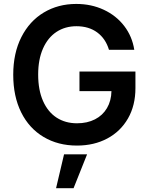

<svg xmlns="http://www.w3.org/2000/svg" viewBox="-20 -737 765 985"><path d="M372.1 -602.5Q314.5 -602.5 270 -573.5Q225.6 -544.4 200.7 -488.3Q175.8 -432.1 175.8 -354.5Q175.8 -275.4 200.7 -219Q225.6 -162.6 270.5 -133.5Q315.4 -104.5 375 -104.5Q427.7 -104.5 467.3 -124.8Q506.8 -145 528.8 -182.4Q550.8 -219.7 551.8 -269.5H387.7V-370.1H674.8V-285.2Q674.8 -195.8 636.5 -129.2Q598.1 -62.5 530.3 -26.4Q462.4 9.8 375 9.8Q277.8 9.8 203.6 -34.4Q129.4 -78.6 88.6 -160.6Q47.9 -242.7 47.9 -353.5Q47.9 -464.4 89.6 -546.6Q131.3 -628.9 204.8 -672.9Q278.3 -716.8 371.1 -716.8Q448.2 -716.8 512.2 -687Q576.2 -657.2 617.2 -603.8Q658.2 -550.3 668.9 -481.4H539.1Q522 -538.6 478.8 -570.6Q435.5 -602.5 372.1 -602.5ZM308.6 54.7H426.8L357.4 228.5H267.6Z"/></svg>

Font: Pretendard JP SemiBold
Style: Regular
Weight: 600
Designer: Base glyphs from Inter by Rasmus Andersson; Hangeul glyphs from Noto Sans CJK(Source Han Sans) by Jang Soo-young and Kan
Foundry: Kil Hyung-jin
Version: Version 1.309